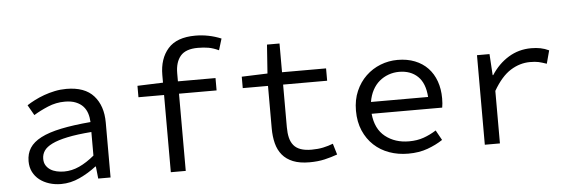

<svg xmlns="http://www.w3.org/2000/svg" viewBox="-48 -875 3096 1038"><g transform="rotate(-5 1500.0 -356.0)"><path d="M246 12Q212 12 182 2.5Q152 -7 129.5 -24.5Q107 -42 94 -67.5Q81 -93 81 -126Q81 -167 100.5 -197.5Q120 -228 162.5 -250Q205 -272 272 -286Q339 -300 433 -308Q432 -333 425 -355Q418 -377 403 -393.5Q388 -410 363.5 -420Q339 -430 304 -430Q256 -430 212 -411.5Q168 -393 134 -372L102 -428Q120 -440 144.5 -452.5Q169 -465 196.5 -475Q224 -485 255 -491.5Q286 -498 318 -498Q418 -498 466.5 -443.5Q515 -389 515 -298V0H448L441 -66H438Q397 -34 347.5 -11Q298 12 246 12ZM268 -54Q310 -54 350.5 -72.5Q391 -91 433 -126V-254Q355 -248 302.5 -237Q250 -226 218.5 -210.5Q187 -195 174 -175.5Q161 -156 161 -132Q161 -111 170 -96.5Q179 -82 193.5 -72.5Q208 -63 227.5 -58.5Q247 -54 268 -54Z M842 0V-419H703V-481L842 -486V-527Q842 -616 889.5 -670Q937 -724 1038 -724Q1110 -724 1178 -696L1159 -634Q1129 -648 1103.5 -652.5Q1078 -657 1046 -657Q980 -657 951.5 -623.5Q923 -590 923 -530V-486H1127V-419H923V0Z M1594 12Q1541 12 1505 -2.5Q1469 -17 1447 -43.5Q1425 -70 1415.5 -107Q1406 -144 1406 -189V-419H1269V-481L1409 -486L1420 -642H1488V-486H1727V-419H1488V-188Q1488 -155 1494 -130.5Q1500 -106 1514 -89Q1528 -72 1552 -63.5Q1576 -55 1611 -55Q1646 -55 1674 -61Q1702 -67 1728 -77L1746 -17Q1713 -5 1676.5 3.5Q1640 12 1594 12Z M2130 12Q2075 12 2027.5 -5Q1980 -22 1944.5 -55Q1909 -88 1888.5 -135.5Q1868 -183 1868 -244Q1868 -303 1888.5 -350Q1909 -397 1943.5 -430Q1978 -463 2022.5 -480.5Q2067 -498 2116 -498Q2168 -498 2209.5 -481.5Q2251 -465 2279.5 -435Q2308 -405 2323 -363Q2338 -321 2338 -270Q2338 -256 2337 -243Q2336 -230 2334 -220H1951Q1959 -137 2011.5 -95.5Q2064 -54 2140 -54Q2184 -54 2219.5 -66.5Q2255 -79 2288 -100L2318 -46Q2282 -22 2235.5 -5Q2189 12 2130 12ZM2118 -433Q2088 -433 2060.5 -423Q2033 -413 2011 -394.5Q1989 -376 1974 -348Q1959 -320 1953 -284H2263Q2258 -359 2219.5 -396Q2181 -433 2118 -433Z M2546 0V-486H2614L2621 -371H2624Q2662 -430 2717.5 -464Q2773 -498 2841 -498Q2868 -498 2891 -493.5Q2914 -489 2937 -478L2918 -407Q2892 -416 2874.5 -420Q2857 -424 2828 -424Q2773 -424 2722.5 -392.5Q2672 -361 2628 -285V0Z"/></g></svg>

Font: Source Code Pro
Style: Regular
Weight: 400
Monospace: yes
Designer: Paul D. Hunt, Teo Tuominen
Foundry: Adobe Systems Incorporated
Version: Version 2.030;PS 1.000;hotconv 16.6.51;makeotf.lib2.5.65220